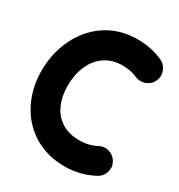

<svg xmlns="http://www.w3.org/2000/svg" viewBox="-190 -868 997 1070"><g transform="rotate(30 308.0 -332.5)"><path d="M589.8 -596.7Q576.2 -565.4 543.2 -553Q510.3 -540.5 479 -554.2Q436 -573.2 385.3 -573.2Q317.9 -573.2 270.8 -540.5Q223.6 -507.8 199 -451.2Q174.3 -394.5 174.3 -323.2Q174.3 -254.9 197.8 -202.4Q221.2 -149.9 267.6 -120.4Q314 -90.8 383.3 -90.8Q441.9 -90.8 491.7 -117.2Q522 -133.3 554.9 -122.8Q587.9 -112.3 604 -82Q620.1 -51.8 609.6 -18.8Q599.1 14.2 568.8 30.3Q481.4 76.2 383.3 76.2Q297.9 76.2 228.3 45.9Q158.7 15.6 109.1 -38.8Q59.6 -93.3 33 -166Q6.3 -238.8 6.3 -323.2Q6.3 -407.7 32.5 -482.9Q58.6 -558.1 107.9 -616.5Q157.2 -674.8 227.3 -708Q297.4 -741.2 385.3 -741.2Q426.3 -741.2 467.3 -733.2Q508.3 -725.1 547.4 -707.5Q578.6 -693.8 591.3 -660.9Q604 -627.9 589.8 -596.7Z"/></g></svg>

Font: Mikhak-DS2-FD Black
Style: Regular
Weight: 900
Designer: Amin Abedi
Version: Version 3.2